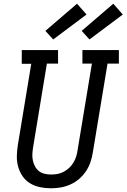

<svg xmlns="http://www.w3.org/2000/svg" viewBox="-20 -1004 680 1032"><path d="M254 8Q224 8 195 2Q166 -4 142 -18.5Q118 -33 102 -56Q86 -79 78 -106.5Q70 -134 70.5 -164Q71 -194 76 -225L148 -661H97V-735H292V-662H232L158 -213Q155 -194 154 -176.5Q153 -159 156.5 -142Q160 -125 168 -110Q176 -95 189 -84.5Q202 -74 219.5 -70Q237 -66 255 -66Q272 -66 289 -69Q306 -72 322 -80.5Q338 -89 352 -102Q366 -115 375 -130.5Q384 -146 389.5 -163Q395 -180 397 -197L474 -662H423V-735H619V-662H558L479 -185Q475 -159 466.5 -133.5Q458 -108 442.5 -84.5Q427 -61 405.5 -42.5Q384 -24 358.5 -12.5Q333 -1 306.5 3.5Q280 8 254 8ZM461 -792 419 -838 589 -984 640 -926ZM266 -792 224 -838 394 -984 445 -926Z"/></svg>

Font: Iosevka HT Extended
Style: Italic
Weight: 400
Width: 7
Italic angle: -9°
Monospace: yes
Designer: Belleve Invis
Foundry: Belleve Invis
Version: Version 32.3.0; ttfautohint (v1.8.4)